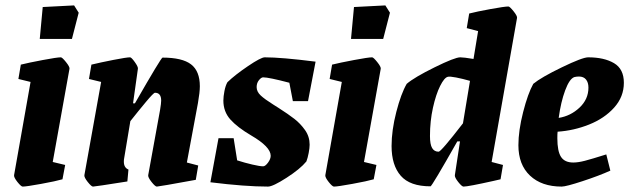

<svg xmlns="http://www.w3.org/2000/svg" viewBox="-20 -681 2327 710"><path d="M32 -33 93 -378 48 -389 57 -442Q85 -449 138 -459Q191 -469 205 -469Q210 -469 224 -451.5Q238 -434 237 -427L175 -82L221 -71L211 -18Q187 -11 132 -1Q77 9 64 9Q58 9 44.5 -8Q31 -25 32 -33ZM127 -537 138 -655 254 -661 271 -634 246 -537Z M671 -80 713 -69 704 -16Q567 9 560 9Q554 9 540.5 -8Q527 -25 528 -33L572 -275Q576 -299 576 -309Q576 -338 553 -338Q548 -338 520 -304.5Q492 -271 462 -233L439 -95Q438 -91 438 -83Q438 -61 455 -54L451 -10Q331 9 324 9Q318 9 304.5 -8Q291 -25 292 -33L354 -378L309 -389L318 -442Q351 -450 399.5 -459.5Q448 -469 461 -469Q466 -469 478.5 -451.5Q491 -434 490 -427L472 -299H479Q576 -468 581 -468Q654 -468 686.5 -443Q719 -418 719 -362Q719 -340 712 -300Z M1125 -146Q1125 -134 1121.5 -115.5Q1118 -97 1113 -84Q1090 -56 1039.5 -23.5Q989 9 971 9Q886 9 758 -7L788 -170H844L857 -88Q885 -79 913 -72.5Q941 -66 953 -66Q961 -66 971 -79.5Q981 -93 981 -105Q981 -138 909 -180Q858 -210 832 -239Q806 -268 806 -309Q806 -324 810 -344.5Q814 -365 821 -377Q849 -404 897 -436.5Q945 -469 959 -469Q1021 -469 1147 -453L1119 -307H1063L1050 -375Q974 -395 953 -395Q946 -395 937.5 -384.5Q929 -374 929 -359Q929 -342 944 -328Q959 -314 991 -294L1010 -282Q1046 -259 1068.5 -241.5Q1091 -224 1108 -200Q1125 -176 1125 -146Z M1183 -33 1244 -378 1199 -389 1208 -442Q1236 -449 1289 -459Q1342 -469 1356 -469Q1361 -469 1375 -451.5Q1389 -434 1388 -427L1326 -82L1372 -71L1362 -18Q1338 -11 1283 -1Q1228 9 1215 9Q1209 9 1195.5 -8Q1182 -25 1183 -33ZM1278 -537 1289 -655 1405 -661 1422 -634 1397 -537Z M1892 -615 1798 -82 1840 -71 1831 -18 1805 -12Q1711 9 1694 9Q1688 9 1674.5 -8Q1661 -25 1662 -33L1681 -158H1671Q1577 8 1572 8Q1496 8 1462 -31Q1428 -70 1428 -141Q1428 -199 1445.5 -267Q1463 -335 1484 -371Q1512 -395 1587 -432Q1662 -469 1682 -469Q1695 -469 1731 -463L1748 -566L1706 -577L1715 -631Q1742 -638 1794 -647.5Q1846 -657 1860 -657Q1865 -657 1879 -639.5Q1893 -622 1892 -615ZM1692 -225 1718 -382Q1690 -390 1666.5 -394.5Q1643 -399 1636 -397Q1623 -394 1607.5 -363Q1592 -332 1581 -282.5Q1570 -233 1570 -178Q1570 -147 1578 -133.5Q1586 -120 1602 -120Q1611 -120 1692 -225Z M2042 -194Q2041 -186 2041 -170Q2041 -122 2054.5 -101Q2068 -80 2100 -80Q2118 -80 2143 -86.5Q2168 -93 2222 -110L2237 -50Q2195 -31 2134 -11Q2073 9 2057 9Q1983 9 1940 -31.5Q1897 -72 1897 -144Q1897 -198 1914.5 -266.5Q1932 -335 1952 -371Q1981 -395 2057.5 -432Q2134 -469 2155 -469Q2214 -469 2250.5 -447.5Q2287 -426 2287 -375Q2287 -323 2251 -283Q2215 -243 2158.5 -220.5Q2102 -198 2042 -194ZM2046 -245Q2090 -252 2123 -283Q2156 -314 2156 -357Q2156 -376 2147 -387Q2138 -398 2121 -398Q2112 -398 2104 -396Q2086 -390 2070 -347Q2054 -304 2046 -245Z"/></svg>

Font: Grenze
Style: Bold Italic
Weight: 700
Italic angle: -10°
Designer: Renata Polastri
Foundry: Omnibus-Type
Version: Version 1.002; ttfautohint (v1.8)